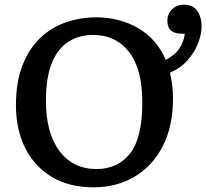

<svg xmlns="http://www.w3.org/2000/svg" viewBox="-20 -785 880 819"><path d="M380 14Q273 14 199 -31.5Q125 -77 86.5 -155.5Q48 -234 48 -335Q48 -435 76 -506.5Q104 -578 152 -623.5Q200 -669 262 -690Q324 -711 391 -711Q488 -711 567.5 -666Q647 -621 687 -530Q727 -550 746 -579.5Q765 -609 768 -641H758Q694 -641 694 -695Q694 -727 714.5 -746Q735 -765 763 -765Q804 -765 822 -738Q840 -711 840 -673Q840 -639 825 -600.5Q810 -562 780 -528Q750 -494 705 -475Q711 -450 714.5 -423Q718 -396 718 -366Q718 -246 674 -161Q630 -76 553.5 -31Q477 14 380 14ZM392 -64Q482 -64 534.5 -130Q587 -196 587 -347Q587 -492 530 -564Q473 -636 377 -636Q319 -636 273.5 -608Q228 -580 202 -518.5Q176 -457 176 -355Q176 -218 233.5 -141Q291 -64 392 -64Z"/></svg>

Font: Literata 12pt Medium
Style: Regular
Weight: 500
Designer: Latin by Veronika Burian and Jose Scaglione. Greek by Irene Vlachou. Cyrillic by Vera Evstafieva.
Foundry: TypeTogether
Version: Version 3.002